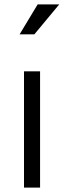

<svg xmlns="http://www.w3.org/2000/svg" viewBox="-20 -822 291 872"><path d="M151 -802H249L136 -666H69ZM89 -498H162V30H89Z"/></svg>

Font: LINE Seed JP_TTF Regular
Style: Regular
Weight: 400
Designer: LINE & Fontrix & Fontworks
Version: Version 1.002